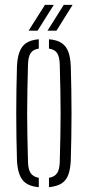

<svg xmlns="http://www.w3.org/2000/svg" viewBox="-20 -767 362 792"><path d="M50 -106Q48.5 -152 47.8 -201Q47 -250 47 -299.5Q47 -349 47.8 -398Q48.5 -447 50 -493.5Q52.5 -548.5 72.5 -574.8Q92.5 -601 140 -605V-566.5Q116.5 -563 106.5 -548Q96.5 -533 95.5 -501Q94 -443.5 93 -394.8Q92 -346 92 -299.8Q92 -253.5 93 -204.8Q94 -156 95.5 -98.5Q96.5 -67 107 -52.2Q117.5 -37.5 140 -33.5V5Q92.5 1 72.5 -25.2Q52.5 -51.5 50 -106ZM182 5V-33.5Q205 -37.5 215.2 -52.2Q225.5 -67 226.5 -98.5Q228 -156.5 229 -205.2Q230 -254 230 -300Q230 -346 229 -394.8Q228 -443.5 226.5 -501Q225.5 -533.5 215.5 -548.2Q205.5 -563 182 -566.5V-605Q214.5 -602.5 233.8 -589.8Q253 -577 261.8 -553.5Q270.5 -530 272 -493.5Q273.5 -447 274.2 -398.2Q275 -349.5 275 -300Q275 -250.5 274.2 -201.5Q273.5 -152.5 272 -106Q270.5 -70 261.8 -46.2Q253 -22.5 233.8 -10.2Q214.5 2 182 5ZM98 -640.5 165.5 -747H202L135 -640.5ZM176 -640.5 243 -747H279.5L213 -640.5Z"/></svg>

Font: Big Shoulders Stencil Display Thin Light
Style: Regular
Weight: 300
Version: Version 2.001